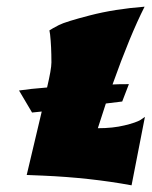

<svg xmlns="http://www.w3.org/2000/svg" viewBox="-20 -543 454 575"><path d="M121 -281Q134 -336 134 -356Q134 -404 130 -440L128 -452Q137 -458 156.5 -468Q176 -478 249.5 -497Q323 -516 413 -523Q369 -436 317 -290Q333 -291 366 -291L346 -239L297 -233L273 -159Q318 -159 353 -167.5Q388 -176 401 -184L414 -193L374 12Q249 -11 109 -17L60 -19Q84 -119 105 -209L76 -206L37 -272Q70 -277 121 -281Z"/></svg>

Font: Ceviche One
Style: Regular
Weight: 400
Version: Version 1.002